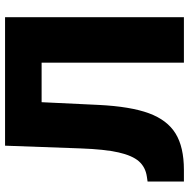

<svg xmlns="http://www.w3.org/2000/svg" viewBox="-14 -733 747 759"><g transform="rotate(-90 359.5 -353.5)"><path d="M21.5 -143.6 41 -146.5Q78.1 -151.9 101.1 -177.7Q124 -203.6 136.5 -258.5Q148.9 -313.5 152.3 -408.2L163.1 -707H670.9V0H491.2V-562.5H335L324.2 -335.9Q317.9 -210.9 291.3 -138.4Q264.6 -65.9 211.2 -33Q157.7 0 67.4 0H21.5Z"/></g></svg>

Font: Pretendard Std Black
Style: Regular
Weight: 900
Designer: Base glyphs from Inter by Rasmus Andersson; Hangeul glyphs from Noto Sans CJK(Source Han Sans) by Jang Soo-young and Kan
Foundry: Kil Hyung-jin
Version: Version 1.309